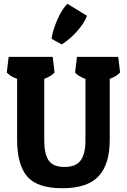

<svg xmlns="http://www.w3.org/2000/svg" viewBox="-20 -992 674 1020"><path d="M254 -787Q260 -831 284.5 -887Q309 -943 338 -972L442 -908Q428 -869 389 -825.5Q350 -782 308 -756Q254 -785 254 -787ZM71 -250V-573Q33 -587 16 -607L26 -690H260L270 -607Q254 -588 215 -573V-246Q215 -174 238.5 -139.5Q262 -105 323 -105Q384 -105 409 -140.5Q434 -176 434 -246V-573Q393 -588 379 -607L389 -690H608L618 -607Q602 -588 563 -573V-250Q563 -119 503.5 -55.5Q444 8 311 8Q178 8 124.5 -54.5Q71 -117 71 -250Z"/></svg>

Font: Patua One
Style: Regular
Weight: 400
Designer: luciano Vergara
Foundry: Luciano Vergara
Version: Version 1.002